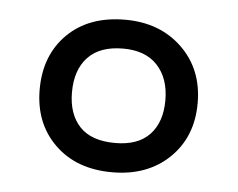

<svg xmlns="http://www.w3.org/2000/svg" viewBox="-34 -763 477 385"><g transform="rotate(5 204.0 -570.5)"><path d="M204 -417Q132 -417 88.5 -459.5Q45 -502 45 -570Q45 -639 88 -681.5Q131 -724 204 -724Q274 -724 318.5 -681Q363 -638 363 -570Q363 -502 319 -459.5Q275 -417 204 -417ZM205 -476Q251 -476 274.5 -501Q298 -526 298 -570Q298 -614 274 -640Q250 -666 205 -666Q158 -666 134 -640.5Q110 -615 110 -570Q110 -526 133.5 -501Q157 -476 205 -476Z"/></g></svg>

Font: Advent Sans Logo
Style: Regular
Weight: 400
Designer: Types & Symbols
Foundry: Types & Symbols
Version: Version 1.002